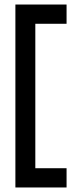

<svg xmlns="http://www.w3.org/2000/svg" viewBox="-20 -728 323 848"><path d="M48 15V-708H136V15ZM48 100V15H274V100ZM136 -623V-708H274V-623Z"/></svg>

Font: Foldit
Style: Regular
Weight: 400
Version: Version 1.003